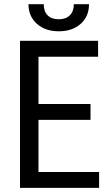

<svg xmlns="http://www.w3.org/2000/svg" viewBox="-20 -908 537 928"><path d="M417.5 -328.6H166V-76.7H459V0H76.7V-710.9H454.1V-633.8H166V-405.3H417.5ZM410.2 -887.7Q410.2 -828.6 369.9 -792.7Q329.6 -756.8 264.2 -756.8Q198.7 -756.8 158.2 -793Q117.7 -829.1 117.7 -887.7H191.4Q191.4 -853.5 210 -834.2Q228.5 -814.9 264.2 -814.9Q298.3 -814.9 317.6 -834Q336.9 -853 336.9 -887.7Z"/></svg>

Font: MAUL Condensed
Style: Condensed Regular
Weight: 400
Designer: MAUL
Version: Version 1.0; 2020; ttfautohint (v1.8.3)